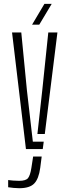

<svg xmlns="http://www.w3.org/2000/svg" viewBox="-20 -767 336 988"><path d="M113.5 0 42 -600H89.5L118.5 -302.5L149 -38H205L200 0ZM172.5 -77.5 197.5 -302.5 228.5 -600H275.5L210.5 -77.5ZM79 201.5Q66.5 201.5 50 200Q33.5 198.5 22 196.5V159.5Q33 161 47.5 162.2Q62 163.5 78 163.5Q113 163.5 124.2 149.5Q135.5 135.5 141.5 97L150.5 38.5H194.5L187 97Q179.5 153 156.2 177.2Q133 201.5 79 201.5ZM145 -640 208.5 -747H246L182 -640Z"/></svg>

Font: Big Shoulders Stencil Display Light
Style: Regular
Weight: 300
Designer: Patric King
Foundry: XO Type Co
Version: Version 1.000